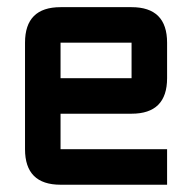

<svg xmlns="http://www.w3.org/2000/svg" viewBox="-20 -508 528 528"><path d="M146.5 -488.3H341.8Q439.5 -488.3 439.5 -390.6V-293Q439.5 -195.3 341.8 -195.3H146.5V-97.7H439.5V0H146.5Q48.8 0 48.8 -97.7V-390.6Q48.8 -488.3 146.5 -488.3ZM341.8 -390.6H146.5V-293H341.8Z"/></svg>

Font: BabelStone Runic Beagnoth
Style: Regular
Weight: 400
Designer: Andrew West
Foundry: BabelStone
Version: Version 7.004;November 9, 2023